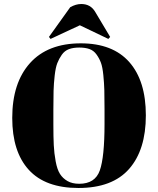

<svg xmlns="http://www.w3.org/2000/svg" viewBox="-20 -927 788 957"><path d="M501 -309V-383Q501 -443 500 -478Q499 -513 495 -553Q491 -593 483 -614.5Q475 -636 461 -655.5Q447 -675 426 -682.5Q405 -690 375 -690Q345 -690 323.5 -682Q302 -674 288 -654Q274 -634 265.5 -612Q257 -590 252.5 -550Q248 -510 247 -474Q246 -438 246 -379V-307Q246 -244 248 -203.5Q250 -163 257.5 -122.5Q265 -82 279 -60Q293 -38 316.5 -24.5Q340 -11 375 -11Q454 -11 477.5 -77.5Q501 -144 501 -309ZM41 -339Q41 -514 129.5 -612.5Q218 -711 383 -711Q542 -711 624.5 -617.5Q707 -524 707 -352Q707 -180 623.5 -85Q540 10 371 10Q206 10 123.5 -80.5Q41 -171 41 -339ZM224 -743 330 -891Q358 -907 385 -907Q432 -907 455 -867L529 -743L520 -733L378 -801L232 -733Z"/></svg>

Font: Abril Fatface
Style: Regular
Weight: 400
Designer: Veronika Burian, Jos Scaglione
Foundry: TypeTogether
Version: Version 1.001